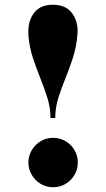

<svg xmlns="http://www.w3.org/2000/svg" viewBox="-20 -778 446 808"><path d="M192.5 -281Q192.5 -324 179.8 -365Q167 -406 150 -448.2Q133 -490.5 118.2 -535.2Q103.5 -580 99.5 -629.5Q99.5 -635 99.5 -639.5Q99.5 -644 99.5 -648.5Q99.5 -694 125.2 -726Q151 -758 202.5 -758Q254.5 -758 280.5 -726Q306.5 -694 306.5 -648.5Q306.5 -644 306.5 -639.5Q306.5 -635 305.5 -629.5Q301.5 -580 287 -535.2Q272.5 -490.5 255.2 -448.2Q238 -406 225.2 -365Q212.5 -324 212.5 -281ZM203.5 10Q175 10 151.5 -4Q128 -18 113.8 -41.8Q99.5 -65.5 99.5 -94Q99.5 -122.5 113.8 -146.2Q128 -170 151.5 -184Q175 -198 203.5 -198Q232 -198 255.8 -184Q279.5 -170 293.5 -146.2Q307.5 -122.5 307.5 -94Q307.5 -65.5 293.5 -41.8Q279.5 -18 255.8 -4Q232 10 203.5 10Z"/></svg>

Font: Bodoni Moda 11pt ExtraBold
Style: Regular
Weight: 800
Designer: Owen Earl
Foundry: indestructible type
Version: Version 2.004